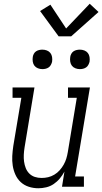

<svg xmlns="http://www.w3.org/2000/svg" viewBox="-20 -997 546 1025"><path d="M185 8Q158 8 133.5 0Q109 -8 91 -24.5Q73 -41 62.5 -64Q52 -87 48 -112.5Q44 -138 45.5 -164.5Q47 -191 51 -218L94 -475H47V-530H164L111 -209Q108 -190 107 -171Q106 -152 108.5 -134Q111 -116 117.5 -99.5Q124 -83 136.5 -70.5Q149 -58 166 -52.5Q183 -47 202 -47Q220 -47 237 -51Q254 -55 270 -64.5Q286 -74 298.5 -88Q311 -102 320 -118Q329 -134 334 -150.5Q339 -167 342 -185L390 -475H343V-530H460L381 -55H428V0H311L324 -81Q314 -62 299.5 -44.5Q285 -27 266.5 -14.5Q248 -2 226.5 3Q205 8 185 8ZM406 -628Q394 -628 382.5 -632.5Q371 -637 364 -646Q357 -655 355 -667.5Q353 -680 355 -693Q356 -701 360.5 -709.5Q365 -718 372.5 -723Q380 -728 389 -730Q398 -732 406 -732Q419 -732 430.5 -727.5Q442 -723 449 -714Q456 -705 458 -692.5Q460 -680 458 -667Q456 -659 451.5 -650.5Q447 -642 439.5 -637Q432 -632 423.5 -630Q415 -628 406 -628ZM206 -628Q194 -628 182.5 -632.5Q171 -637 164 -646Q157 -655 155 -667.5Q153 -680 155 -693Q156 -701 160.5 -709.5Q165 -718 172.5 -723Q180 -728 189 -730Q198 -732 206 -732Q219 -732 230.5 -727.5Q242 -723 249 -714Q256 -705 258 -692.5Q260 -680 258 -667Q256 -659 251.5 -650.5Q247 -642 239.5 -637Q232 -632 223.5 -630Q215 -628 206 -628ZM293 -803 194 -938 249 -972 333 -845 459 -977 506 -933 360 -803Z"/></svg>

Font: Iosevka Slab Light Oblique
Style: Regular
Weight: 300
Italic angle: -9°
Monospace: yes
Designer: Belleve Invis
Foundry: Belleve Invis
Version: Version 11.1.1; ttfautohint (v1.8.3)